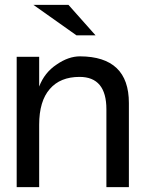

<svg xmlns="http://www.w3.org/2000/svg" viewBox="-20 -771 608 794"><path d="M420 3H513V-345Q513 -537 311 -538Q263 -538 214 -504Q164 -471 142 -413V-536H49V3H142V-255Q142 -353 186 -403Q229 -453 309 -453Q420 -453 420 -319ZM375 -625 263 -751H118L296 -625Z"/></svg>

Font: Sawarabi Gothic
Style: Regular
Weight: 400
Designer: mshio (mshio@users.sourceforge.jp)
Version: Version 20141215